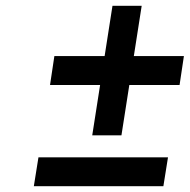

<svg xmlns="http://www.w3.org/2000/svg" viewBox="-20 -750 656 664"><path d="M97 -106 113 -206H561L545 -106ZM299 -282 369 -730H470L400 -282ZM153 -456 168 -556H616L601 -456Z"/></svg>

Font: Exo Thin SemiBold
Style: Italic
Weight: 600
Italic angle: -9°
Version: Version 2.000